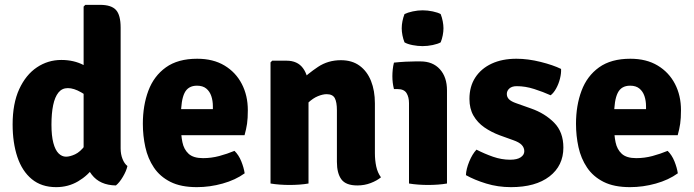

<svg xmlns="http://www.w3.org/2000/svg" viewBox="-20 -756 2860 791"><path d="M477 -144.5Q477 -120.5 484.8 -101Q492.5 -81.5 505 -72Q500.5 -51.5 486.2 -27.5Q472 -3.5 457.5 8Q391.5 7 358 -36.5Q324.5 -80 324.5 -142.5V-729L331.5 -736H392.5Q438.5 -736 457.8 -715Q477 -694 477 -642ZM32 -243.5Q32 -329.5 59.2 -388.8Q86.5 -448 132 -478.5Q177.5 -509 232.5 -509Q284.5 -509 324.8 -487.8Q365 -466.5 398 -446L373 -335Q344 -358.5 314 -375.8Q284 -393 259.5 -393Q235.5 -393 220.8 -374.8Q206 -356.5 199 -322.8Q192 -289 192 -242.5Q192 -196.5 199.8 -167.2Q207.5 -138 221.2 -124.2Q235 -110.5 252 -110.5Q268 -110.5 289.2 -120.2Q310.5 -130 330.8 -157.2Q351 -184.5 364 -237L399 -148.5Q394.5 -108 368.5 -70.5Q342.5 -33 301.8 -9Q261 15 211.5 15Q151 15 111 -18Q71 -51 51.5 -109.5Q32 -168 32 -243.5Z M668.5 -199V-306.5H857V-318Q857 -341 850.5 -360.2Q844 -379.5 829.8 -391.2Q815.5 -403 791.5 -403Q755 -403 740.2 -373Q725.5 -343 725.5 -280.5V-233.5Q725.5 -199.5 731.5 -170Q737.5 -140.5 757 -122.5Q776.5 -104.5 816.5 -104.5Q850.5 -104.5 883.2 -113.2Q916 -122 946 -134.5Q963.5 -117.5 974 -91.5Q984.5 -65.5 988 -42Q950 -14.5 897.2 0.2Q844.5 15 791 15Q725 15 682 -6.8Q639 -28.5 614 -65.8Q589 -103 578.8 -149.8Q568.5 -196.5 568.5 -246Q568.5 -321.5 591.2 -382.2Q614 -443 663.5 -478.5Q713 -514 792.5 -514Q858.5 -514 905 -486Q951.5 -458 976.2 -410.2Q1001 -362.5 1001 -302Q1001 -268.5 997.8 -246.2Q994.5 -224 987.5 -199Z M1160.5 -506Q1205.5 -506 1228.2 -475.2Q1251 -444.5 1251 -392.5V0Q1234.5 3 1213.8 4.5Q1193 6 1173 6Q1153.5 6 1132.8 4.5Q1112 3 1094.5 0V-499L1101.5 -506ZM1524.5 -125Q1524.5 -96 1530 -70.2Q1535.5 -44.5 1549.5 -25.5Q1532.5 -11.5 1507 -1.8Q1481.5 8 1452 8Q1405 8 1386.5 -17Q1368 -42 1368 -89V-301.5Q1368 -335.5 1359.2 -351.8Q1350.5 -368 1325.5 -368Q1310 -368 1289.8 -359.8Q1269.5 -351.5 1249.2 -332.5Q1229 -313.5 1213.5 -282V-419Q1249 -453 1290.2 -480.5Q1331.5 -508 1384.5 -508Q1430.5 -508 1461.5 -485.2Q1492.5 -462.5 1508.5 -422.5Q1524.5 -382.5 1524.5 -330Z M1821.5 0Q1805 3 1784.2 4.5Q1763.5 6 1743.5 6Q1724 6 1703.2 4.5Q1682.5 3 1665 0V-331Q1665 -356 1654.8 -372.5Q1644.5 -389 1618 -389H1603Q1596.5 -414.5 1596.5 -442Q1596.5 -455 1598 -469.8Q1599.5 -484.5 1603 -498Q1626 -500.5 1650.2 -501.8Q1674.5 -503 1691 -503H1712.5Q1763 -503 1792.2 -470.8Q1821.5 -438.5 1821.5 -383.5ZM1635 -639.5Q1635 -653.5 1638 -668.8Q1641 -684 1646.5 -698Q1659.5 -704.5 1680.2 -709Q1701 -713.5 1721 -713.5Q1741.5 -713.5 1762.8 -709Q1784 -704.5 1795.5 -698Q1801 -684 1804 -668.2Q1807 -652.5 1807 -639.5Q1807 -626 1804 -610.5Q1801 -595 1795.5 -581.5Q1784 -575 1762.8 -570.5Q1741.5 -566 1721 -566Q1701 -566 1679.5 -570.2Q1658 -574.5 1646.5 -581.5Q1641 -595 1638 -610.5Q1635 -626 1635 -639.5Z M1899.5 -34.5Q1900.5 -59.5 1913.2 -90.5Q1926 -121.5 1943 -139.5Q1976 -122.5 2011.2 -110.2Q2046.5 -98 2081.5 -98Q2110.5 -98 2125.2 -108Q2140 -118 2140 -133Q2140 -147.5 2129.5 -158.8Q2119 -170 2094.5 -178.5L2039 -198.5Q2004 -211.5 1975.5 -231.2Q1947 -251 1930.5 -279.8Q1914 -308.5 1914 -348.5Q1914 -399.5 1938 -436.5Q1962 -473.5 2005.5 -493.8Q2049 -514 2107.5 -514Q2155 -514 2207 -501Q2259 -488 2291.5 -472Q2292.5 -454 2287 -432Q2281.5 -410 2271.2 -391.5Q2261 -373 2248.5 -363.5Q2217.5 -377.5 2181 -389.2Q2144.5 -401 2109 -401Q2089 -401 2078.5 -391.5Q2068 -382 2068 -369Q2068 -356 2077 -347Q2086 -338 2106 -331L2168 -309Q2225 -289 2263 -250.5Q2301 -212 2301 -148Q2301 -73.5 2243.8 -29.2Q2186.5 15 2085 15Q2031.5 15 1983.2 0.2Q1935 -14.5 1899.5 -34.5Z M2453 -199V-306.5H2641.5V-318Q2641.5 -341 2635 -360.2Q2628.5 -379.5 2614.2 -391.2Q2600 -403 2576 -403Q2539.5 -403 2524.8 -373Q2510 -343 2510 -280.5V-233.5Q2510 -199.5 2516 -170Q2522 -140.5 2541.5 -122.5Q2561 -104.5 2601 -104.5Q2635 -104.5 2667.8 -113.2Q2700.5 -122 2730.5 -134.5Q2748 -117.5 2758.5 -91.5Q2769 -65.5 2772.5 -42Q2734.5 -14.5 2681.8 0.2Q2629 15 2575.5 15Q2509.5 15 2466.5 -6.8Q2423.5 -28.5 2398.5 -65.8Q2373.5 -103 2363.2 -149.8Q2353 -196.5 2353 -246Q2353 -321.5 2375.8 -382.2Q2398.5 -443 2448 -478.5Q2497.5 -514 2577 -514Q2643 -514 2689.5 -486Q2736 -458 2760.8 -410.2Q2785.5 -362.5 2785.5 -302Q2785.5 -268.5 2782.2 -246.2Q2779 -224 2772 -199Z"/></svg>

Font: Signika
Style: Bold
Weight: 700
Designer: Anna Giedry
Foundry: Anna Giedry
Version: Version 2.001